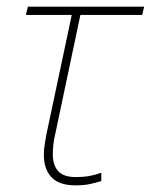

<svg xmlns="http://www.w3.org/2000/svg" viewBox="-20 -548 454 578"><path d="M207 10Q158 10 135 -14.5Q112 -39 112 -82Q112 -95 114 -109.5Q116 -124 119 -140L196 -503H58L64 -528H414L408 -503H222L146 -143Q142 -127 140.5 -112Q139 -97 139 -84Q139 -51 155 -33Q171 -15 208 -15Q232 -15 250.5 -18.5Q269 -22 285 -28V-3Q269 2 251 6Q233 10 207 10Z"/></svg>

Font: Noto Sans Thin
Style: Italic
Weight: 100
Italic angle: -12°
Designer: Monotype Design Team
Foundry: Monotype Imaging Inc.
Version: Version 2.013; ttfautohint (v1.8.4.7-5d5b)